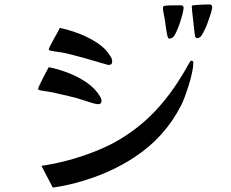

<svg xmlns="http://www.w3.org/2000/svg" viewBox="-20 -822 1040 866"><path d="M438 -367Q438 -352 422 -352Q415 -352 396 -357.5Q377 -363 357.5 -369.5Q338 -376 328 -379Q306 -385 284.5 -390Q263 -395 240 -400Q221 -405 202 -408Q183 -411 163 -414Q159 -415 155.5 -416.5Q152 -418 152 -422Q152 -425 158.5 -438.5Q165 -452 173.5 -469Q182 -486 189.5 -500Q197 -514 200 -519Q241 -511 286 -494Q331 -477 370.5 -450Q410 -423 432 -386Q434 -382 436 -377Q438 -372 438 -367ZM852 -538Q852 -522 846.5 -495.5Q841 -469 832 -440Q823 -411 813.5 -385.5Q804 -360 796 -345Q722 -201 585 -112Q506 -60 409.5 -24.5Q313 11 218 24L167 -74Q218 -81 278 -96.5Q338 -112 396.5 -134.5Q455 -157 499 -181Q549 -209 594.5 -244Q640 -279 679 -320Q726 -370 764 -425Q802 -480 834 -539Q836 -542 838 -545Q840 -548 844 -548Q852 -548 852 -538ZM486 -544Q486 -529 470 -529Q467 -529 457.5 -532Q448 -535 444 -536Q405 -548 366.5 -558.5Q328 -569 289 -579Q270 -584 250.5 -586.5Q231 -589 211 -593Q208 -594 204 -595Q200 -596 200 -600Q200 -603 207 -616.5Q214 -630 223 -646.5Q232 -663 240 -677Q248 -691 250 -696Q290 -688 335 -671Q380 -654 419.5 -628Q459 -602 480 -565Q486 -556 486 -544ZM808 -787Q808 -778 803 -758.5Q798 -739 790.5 -716.5Q783 -694 774.5 -676Q766 -658 759 -653Q752 -648 745 -648Q740 -648 738.5 -650.5Q737 -653 736 -657Q732 -672 729.5 -690Q727 -708 725 -723Q723 -738 719 -756Q715 -774 715 -788Q715 -794 721 -795Q727 -797 742 -797.5Q757 -798 773 -798Q789 -798 796 -798Q808 -798 808 -787ZM937 -789Q937 -781 931 -761.5Q925 -742 916.5 -719Q908 -696 898.5 -678Q889 -660 883 -655Q876 -650 870 -650Q862 -650 860 -659Q859 -661 857 -680Q855 -699 852 -723.5Q849 -748 847 -768Q845 -788 845 -792Q845 -797 851 -798Q857 -799 872 -800Q887 -801 902.5 -801.5Q918 -802 925 -802Q937 -802 937 -789Z"/></svg>

Font: Kaisei Opti
Style: Bold
Weight: 700
Designer: Font-Kai, 金井和夫
Foundry: KAZUO KANAI
Version: Version 5.003